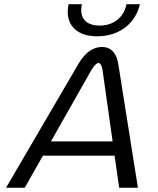

<svg xmlns="http://www.w3.org/2000/svg" viewBox="-20 -878 740 898"><path d="M300.8 -858.3C298.3 -846.7 296.7 -834.2 296.7 -823.3C296.7 -758.3 340 -708.3 435 -708.3C546.7 -708.3 616.7 -777.5 634.2 -858.3H571.7C556.7 -788.3 503.3 -758.3 445.8 -758.3C396.7 -758.3 360 -780 360 -830.8C360 -839.2 360.8 -848.3 363.3 -858.3ZM218.3 -216.7 402.5 -541.7C402.5 -541.7 424.2 -583.3 440.8 -583.3C457.5 -583.3 460.8 -541.7 460.8 -541.7L506.7 -216.7ZM456.7 -658.3C417.5 -658.3 380.8 -635 349.2 -583.3L8.3 0H95.8L180.8 -150H515.8L537.5 0H625L532.5 -583.3C522.5 -635 495.8 -658.3 456.7 -658.3Z"/></svg>

Font: BoonHome
Style: Book Oblique
Weight: 400
Italic angle: -12°
Designer: Sungsit Sawaiwan
Foundry: Sungsit Sawaiwan
Version: Version 0.2